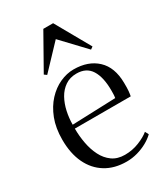

<svg xmlns="http://www.w3.org/2000/svg" viewBox="-192 -853 831 952"><g transform="rotate(-30 224.0 -377.5)"><path d="M246 11Q176.5 11 126.5 -19.8Q76.5 -50.5 49.5 -107.2Q22.5 -164 22.5 -242.5Q22.5 -309.5 42.2 -360.5Q62 -411.5 94.5 -446.5Q127 -481.5 166.2 -499.2Q205.5 -517 244.5 -517Q328 -517 378 -470.2Q428 -423.5 429 -334Q429.5 -304.5 428 -288.2Q426.5 -272 424 -259.5H104Q104 -217 111.8 -175Q119.5 -133 137 -98.5Q154.5 -64 183.5 -43.2Q212.5 -22.5 255 -22.5Q298 -22.5 336.5 -38Q375 -53.5 397 -72L407.5 -52Q389.5 -34.5 363.8 -20.2Q338 -6 307.8 2.5Q277.5 11 246 11ZM104.5 -281.5 353 -290.5Q355 -302 355.2 -312.2Q355.5 -322.5 355.5 -333Q355.5 -408.5 329.5 -450.2Q303.5 -492 247 -492Q209 -492 181.8 -473.2Q154.5 -454.5 137.5 -423.8Q120.5 -393 112.5 -355.8Q104.5 -318.5 104.5 -281.5ZM118.5 -558.5 104.5 -568.5 216 -766H272L383.5 -568.5L369.5 -558.5L244 -691Z"/></g></svg>

Font: Merriweather 144pt Light
Style: Regular
Weight: 300
Version: Version 2.100